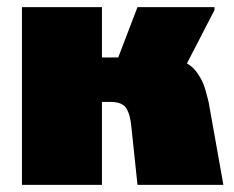

<svg xmlns="http://www.w3.org/2000/svg" viewBox="-20 -520 657 540"><path d="M41.7 0V-500H266.7V-358.3H312.5L366.7 -500H583.3V-491.7L505.8 -341.7Q525 -330.8 537.9 -310.4Q550.8 -290 555.4 -275Q560 -260 566.7 -233.3L608.3 0H366.7L350 -158.3Q346.7 -198.3 335 -215.8Q323.3 -233.3 291.7 -233.3H266.7V0Z"/></svg>

Font: BoonTook
Style: Regular
Weight: 400
Designer: Sungsit Sawaiwan
Foundry: FontUni
Version: Version 3.0